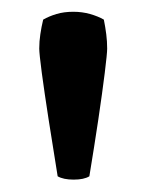

<svg xmlns="http://www.w3.org/2000/svg" viewBox="-20 -784 251 318"><path d="M45 -703.5Q45 -715.5 46.8 -727.2Q48.5 -739 51.5 -751.5Q61 -757 73.5 -760.8Q86 -764.5 101.5 -764.5Q116 -764.5 129.2 -760.8Q142.5 -757 152 -751.5Q154.5 -739 156 -727.2Q157.5 -715.5 157.5 -703.5Q157.5 -695.5 153.5 -663.2Q149.5 -631 142.8 -585.8Q136 -540.5 128 -492Q119 -486.5 102 -486.5Q85 -486.5 75.5 -492Q67.5 -541 60.5 -586.2Q53.5 -631.5 49.2 -663.5Q45 -695.5 45 -703.5Z"/></svg>

Font: Signika
Style: Regular
Weight: 400
Designer: Anna Giedry
Foundry: Anna Giedry
Version: Version 2.001